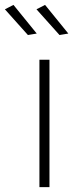

<svg xmlns="http://www.w3.org/2000/svg" viewBox="-57 -764 327 784"><path d="M104 -520H145V0H104ZM127 -744 222 -627 186 -621 92 -726ZM-2 -744 93 -627 57 -621 -37 -726Z"/></svg>

Font: Alexandria ExtraLight
Style: Regular
Weight: 250
Designer: Mohamed Gaber
Foundry: Kief Type Foundry
Version: Version 5.100